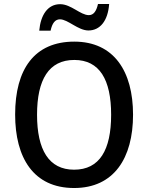

<svg xmlns="http://www.w3.org/2000/svg" viewBox="-20 -934 744 964"><path d="M177 -780H234C242 -818 257 -837 281 -837C321 -837 372 -781 424 -781C482 -781 522 -829 528 -914H472C464 -878 450 -858 426 -858C384 -858 337 -913 282 -913C219 -913 184 -858 177 -780ZM648 -358C648 -576 552 -725 353 -725C153 -725 56 -587 56 -359C56 -142 148 10 352 10C552 10 648 -140 648 -358ZM166 -358C166 -534 225 -633 353 -633C480 -633 538 -534 538 -358C538 -181 480 -82 352 -82C225 -82 166 -182 166 -358Z"/></svg>

Font: Noto Sans Devanagari UI SemiCondensed Medium
Style: Regular
Weight: 500
Width: 4
Designer: Jelle Bosma - Monotype Design Team
Foundry: Monotype Imaging Inc.
Version: Version 2.004